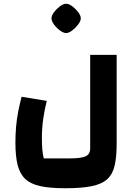

<svg xmlns="http://www.w3.org/2000/svg" viewBox="-20 -762 719 1022"><path d="M327 240Q247 240 195.5 229Q144 218 115 191Q86 164 74 117Q62 70 62 -3Q62 -45 65.5 -86.5Q69 -128 77 -168.5Q85 -209 95 -247L229 -225Q216 -174 209.5 -125.5Q203 -77 203 -30Q203 5 205 31.5Q207 58 213 81H356Q409 81 434.5 70.5Q460 60 460 28V-470H601V2Q601 72 590.5 118.5Q580 165 551 191.5Q522 218 468 229Q414 240 327 240ZM332 -586Q318 -586 299.5 -599.5Q281 -613 267.5 -631.5Q254 -650 254 -664Q254 -679 267.5 -697Q281 -715 299 -728.5Q317 -742 332 -742Q347 -742 365 -728.5Q383 -715 396.5 -697Q410 -679 410 -664Q410 -650 396 -631.5Q382 -613 364 -599.5Q346 -586 332 -586Z"/></svg>

Font: Changa ExtraLight
Style: Bold
Weight: 700
Version: Version 3.002; ttfautohint (v1.8.2)